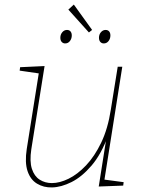

<svg xmlns="http://www.w3.org/2000/svg" viewBox="-20 -814 634 840"><path d="M208 6Q171 7 142 -10.5Q113 -28 100.5 -65.5Q88 -103 97 -162L151 -502L156 -492L66 -505L68 -520L175 -525L117 -161Q109 -108 119.5 -75.5Q130 -43 153.5 -28Q177 -13 207 -13Q241 -13 280 -32Q319 -51 356.5 -90.5Q394 -130 423 -190.5Q452 -251 465 -335L495 -522H515L436 -22L431 -29L521 -17L519 -2L412 2L447 -220L453 -221Q423 -139 380.5 -89.5Q338 -40 293 -17.5Q248 5 208 6ZM369 -672 279 -772 303 -794 383 -683ZM265 -624Q256 -624 250 -630.5Q244 -637 244 -649Q244 -663 252.5 -673Q261 -683 273 -683Q283 -683 288.5 -676.5Q294 -670 294 -659Q294 -645 286 -634.5Q278 -624 265 -624ZM434 -624Q425 -624 419 -630.5Q413 -637 413 -649Q413 -663 421.5 -673Q430 -683 442 -683Q452 -683 457.5 -676.5Q463 -670 463 -659Q463 -645 455 -634.5Q447 -624 434 -624Z"/></svg>

Font: Bitter Thin Thin
Style: Italic
Weight: 250
Italic angle: -9°
Version: Version 2.002